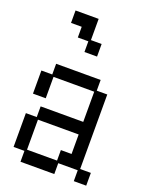

<svg xmlns="http://www.w3.org/2000/svg" viewBox="-161 -934 821 1046"><g transform="rotate(20 250.0 -410.5)"><path d="M214 -715H153V-777H91V-849H225V-726H287V-653H214ZM28 -231H91V-293H338V-468H102V-344H28V-478H91V-540H349V-478H410V-46H472V28H400V-35H287V28H91V-35H28ZM276 -46V-107H338V-220H102V-46Z"/></g></svg>

Font: DotGothic16
Style: Regular
Weight: 400
Designer: Fontworks Inc.
Foundry: Fontworks Inc.
Version: Version 1.100